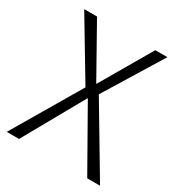

<svg xmlns="http://www.w3.org/2000/svg" viewBox="-164 -796 847 907"><g transform="rotate(30 259.5 -342.5)"><path d="M259 -409 420 -685H486L293 -371L514 0H444L258 -328H256L72 0H5L222 -368L32 -685H102L257 -409Z"/></g></svg>

Font: Jldddboxgfspflltxgxzjzlszac
Style: Regular
Weight: 300
Designer: Carrois Corporate & Edenspiekermann
Foundry: Carrois Corporate GbR & Edenspiekermann AG
Version: Version 2.001